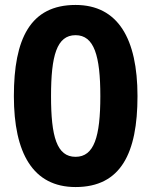

<svg xmlns="http://www.w3.org/2000/svg" viewBox="-20 -745 612 775"><path d="M535 -357C535 -589 456 -725 285 -725C102 -725 36 -588 36 -357C36 -127 113 10 285 10C468 10 535 -127 535 -357ZM186 -357C186 -520 209 -603 285 -603C360 -603 385 -520 385 -357C385 -193 360 -112 285 -112C209 -112 186 -194 186 -357Z"/></svg>

Font: Noto Sans Adlam
Style: Bold
Weight: 700
Designer: Mark Jamra, Neil Patel
Foundry: JamraPatel LLC
Version: Version 3.001